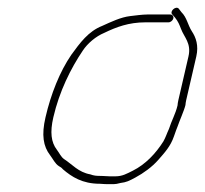

<svg xmlns="http://www.w3.org/2000/svg" viewBox="-20 -499 523 490"><path d="M414.7 -462H355.7C343.1 -462 323.6 -459.2 312.7 -458C288.3 -455.3 262.6 -442.7 241 -433C205.3 -419.1 184 -389.3 161.9 -359C132.8 -316.5 109.8 -259.1 96.1 -199.5C85.6 -154.4 90.4 -125.6 107.8 -103C115 -93.6 120.3 -81.4 130.3 -75C134.5 -73 137.9 -70.3 140.5 -67C163.1 -47.7 190 -30 234.9 -30C244.1 -29.3 251 -29 255.7 -29H269.7C274.4 -29 280.3 -30 287.4 -32C303 -33.9 309.6 -37.4 325.6 -46C346.4 -57.2 368.3 -73 384 -91C400.6 -110 415.1 -125.4 423.9 -151L429.6 -167C430.8 -169.7 432 -172.7 433.1 -176C437.4 -189 450.2 -217.5 453.3 -231C453.6 -235 454.2 -239 455.1 -243L481 -355C487.4 -383.1 480 -403.4 469.7 -419C459 -435.6 457.1 -454.2 443 -468L436.1 -477C428.8 -484.8 412 -470.2 419.7 -462L426.8 -454C434.8 -443.7 437.5 -436.8 442.1 -425C450 -403.7 468.8 -388.7 461 -355L435.1 -243C434 -238.3 433.4 -234 433.1 -230C428.1 -208.4 417.7 -190.8 411.2 -170C405.6 -158.2 403.4 -149.6 396.9 -138C377.4 -107.2 351.2 -79.5 319.2 -63.5C303.5 -55.7 292.4 -49 274.3 -49H260.3C255.6 -49 248.7 -49.3 239.5 -50C224.9 -50 219.6 -50.7 210.5 -54C180.1 -59.3 164.1 -79.8 143.5 -93C135.6 -98.5 131.4 -108.7 125 -117C110.5 -135.8 107.3 -161.6 116.1 -199.5C131.4 -265.7 160.4 -324.1 191.4 -370C203.3 -388.1 224.7 -406.3 245.8 -415C276.8 -430 308.6 -442 351 -442H410C415.3 -442 421.1 -446.7 422.4 -452C423.6 -457.3 419.9 -462 414.7 -462Z"/></svg>

Font: HoneyBee
Style: UltLitIt
Weight: 100
Foundry: Cannot Into Space Fonts
Version: Version 0.89